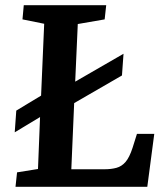

<svg xmlns="http://www.w3.org/2000/svg" viewBox="-20 -723 647 743"><path d="M40 0 46 -56 127 -69 135 -270 37 -211 43 -295 139 -353 151 -631 67 -648 72 -703H391L385 -648L281 -630L271 -407L458 -515L452 -431L267 -324L256 -68H385Q410 -68 430.5 -73.5Q451 -79 466 -96.5Q481 -114 493 -151L510 -205H577L550 0Z"/></svg>

Font: Literata 18pt SemiBold
Style: Italic
Weight: 600
Italic angle: -2°
Designer: Latin by Veronika Burian and Jose Scaglione. Greek by Irene Vlachou. Cyrillic by Vera Evstafieva
Foundry: TypeTogether
Version: Version 3.103;gftools[0.9.29]